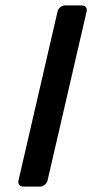

<svg xmlns="http://www.w3.org/2000/svg" viewBox="-20 -687 340 707"><path d="M65 0H128C140 0 152 -10 155 -22L299 -645C302 -657 294 -667 282 -667H219C207 -667 195 -657 192 -645L48 -22C45 -10 53 0 65 0Z"/></svg>

Font: DIN Rundschrift
Style: MittelKursiv
Weight: 400
Version: Version 1.027